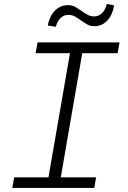

<svg xmlns="http://www.w3.org/2000/svg" viewBox="-20 -918 627 938"><path d="M163.6 -710.9H564L554.7 -658.2H381.8L276.9 -51.8H449.7L440.4 0H40L49.3 -51.8H216.8L321.8 -658.2H153.8ZM537.6 -892.1Q534.7 -873 527.3 -854.5Q520 -835.9 508.1 -821.8Q496.1 -807.6 479.2 -798.8Q462.4 -790 440.4 -790Q421.4 -790 406 -798.8Q390.6 -807.6 376.2 -818.1Q361.8 -828.6 346.7 -837.2Q331.5 -845.7 313.5 -845.2Q300.3 -845.2 290.3 -840.1Q280.3 -835 272.9 -826.9Q265.6 -818.8 260.7 -808.6Q255.9 -798.3 252.4 -787.1L213.4 -793.5Q216.8 -813 224.9 -831.1Q232.9 -849.1 245.4 -863Q257.8 -877 275.1 -885Q292.5 -893.1 314 -893.1Q333 -892.6 348.4 -883.8Q363.8 -875 378.4 -864.5Q393.1 -854 408.2 -845.7Q423.3 -837.4 441.9 -837.9Q455.1 -838.4 464.8 -843.8Q474.6 -849.1 481.9 -857.4Q489.3 -865.7 494.1 -876.5Q499 -887.2 502 -898.4Z"/></svg>

Font: Roboto Mono Light
Style: Italic
Weight: 300
Designer: Google
Version: Version 2.000985; 2015; ttfautohint (v1.3)